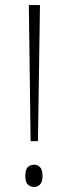

<svg xmlns="http://www.w3.org/2000/svg" viewBox="-20 -734 268 759"><path d="M101 -176 94 -714H138L130 -176ZM115 5Q100 5 90 -4.5Q80 -14 80 -38Q80 -64 90 -73.5Q100 -83 115 -83Q128 -83 138 -73.5Q148 -64 148 -38Q148 -14 138 -4.5Q128 5 115 5Z"/></svg>

Font: Noto Serif Myanmar ExtraCondensed ExtraLight
Style: Regular
Weight: 200
Width: 2
Designer: Ben Mitchell and the Monotype Design Team
Foundry: Monotype Imaging Inc.
Version: Version 2.106; ttfautohint (v1.8.4.7-5d5b)